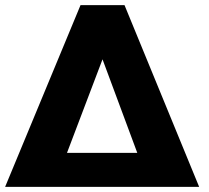

<svg xmlns="http://www.w3.org/2000/svg" viewBox="-44 -731 818 751"><path d="M-24 0H735L443 -711H271ZM218 -133 357 -499 493 -133Z"/></svg>

Font: Asimov Pro
Style: Blk
Weight: 900
Designer: Google
Version: Version 2.000980; 2014